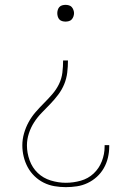

<svg xmlns="http://www.w3.org/2000/svg" viewBox="-20 -548 540 791"><path d="M250 -459Q243 -459 236 -461Q229 -463 224.5 -468Q220 -473 218 -480Q216 -487 216 -494Q216 -500 218 -507Q220 -514 224.5 -519Q229 -524 236 -526Q243 -528 250 -528Q257 -528 264 -526Q271 -524 275.5 -519Q280 -514 282.5 -507Q285 -500 285 -494Q285 -487 282.5 -480Q280 -473 275.5 -468Q271 -463 264 -461Q257 -459 250 -459ZM251 223Q228 223 204.5 219Q181 215 160 204.5Q139 194 122 177.5Q105 161 94 140.5Q83 120 77.5 97Q72 74 72 51Q72 26 79 1.5Q86 -23 98 -45Q110 -67 126.5 -86Q143 -105 161 -123Q179 -141 195.5 -160Q212 -179 223 -201.5Q234 -224 237 -249Q240 -274 240 -299H260Q260 -274 257 -249Q254 -224 244.5 -201Q235 -178 219.5 -157.5Q204 -137 186.5 -119Q169 -101 151.5 -83Q134 -65 120.5 -44Q107 -23 99 1.5Q91 26 91 51Q91 82 102 112.5Q113 143 135.5 164.5Q158 186 189 195.5Q220 205 251 205Q282 205 312.5 196.5Q343 188 365.5 167Q388 146 399.5 116.5Q411 87 411 56V50H430V56Q430 79 424.5 102Q419 125 407.5 145Q396 165 379 180.5Q362 196 341 206Q320 216 297 219.5Q274 223 251 223Z"/></svg>

Font: Iosevka Thin
Style: Regular
Weight: 100
Monospace: yes
Designer: Belleve Invis
Foundry: Belleve Invis
Version: Version 32.5.0; ttfautohint (v1.8.4)